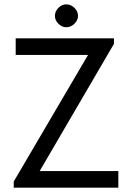

<svg xmlns="http://www.w3.org/2000/svg" viewBox="-20 -860 604 881"><path d="M43 -27 384 -608H52V-684H503V-659L162 -75H523V1H43ZM232 -787Q232 -808 248 -824Q264 -840 284 -840Q305 -840 321.5 -824Q338 -808 338 -787Q338 -767 321.5 -751Q305 -735 284 -735Q264 -735 248 -751Q232 -767 232 -787Z"/></svg>

Font: Bellota Text
Style: Bold
Weight: 700
Designer: Kemie Guaida
Foundry: Kemie Guaida
Version: Version 4.001